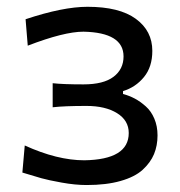

<svg xmlns="http://www.w3.org/2000/svg" viewBox="-20 -527 523 557"><path d="M231.4 9.8Q198.2 9.8 158.9 2.7Q119.6 -4.4 99.9 -10Q80.1 -15.6 44.9 -26.4L51.8 -105Q146 -62 224.6 -62Q353.5 -64 353.5 -141.1Q353.5 -177.7 319.6 -198.7Q285.6 -219.7 231 -219.7Q167 -219.7 132.8 -215.8V-285.6Q163.1 -282.2 222.2 -282.2Q280.3 -282.2 309.3 -304.2Q338.4 -326.2 338.4 -363.3Q338.4 -432.6 222.2 -435.1Q166 -435.1 60.5 -394.5L54.2 -471.2Q162.6 -507.3 233.9 -507.3Q326.2 -507.3 374 -472.4Q421.9 -437.5 421.9 -379.4Q421.9 -333 397.7 -303.5Q373.5 -273.9 336.9 -262.7V-254.4Q355 -249.5 371.1 -241Q387.2 -232.4 402.8 -218.5Q418.5 -204.6 427.7 -182.9Q437 -161.1 437 -134.3Q437 -104.5 426.8 -79.8Q416.5 -55.2 393.8 -34.4Q371.1 -13.7 329.8 -2Q288.6 9.8 231.4 9.8Z"/></svg>

Font: Commissioner Flair
Style: Regular
Weight: 400
Designer: Kostas Bartsokas
Foundry: Kostas Bartsokas
Version: Version 1.000